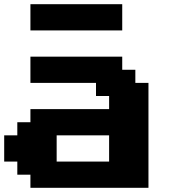

<svg xmlns="http://www.w3.org/2000/svg" viewBox="-20 -895 852 915"><path d="M125 0H687.5V-500H625V-562.5H562.5V-625H125V-500H437.5V-437.5H500V-375H125V-312.5H62.5V-250H0V-125H62.5V-62.5H125ZM500 -125H250V-250H500ZM125 -750H562.5V-875H125Z"/></svg>

Font: Faithful 32x
Style: Semibold
Weight: 400
Foundry: Faithful Resource Pack
Version: Version 1.0; January 27, 2023